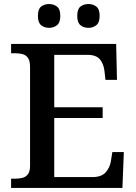

<svg xmlns="http://www.w3.org/2000/svg" viewBox="-20 -932 673 952"><path d="M35 0V-46H55Q76 -46 92.5 -50.5Q109 -55 119 -69Q129 -83 129 -109V-600Q129 -630 119 -644.5Q109 -659 92 -663.5Q75 -668 55 -668H35V-714H556L560 -536H503L498 -580Q494 -615 475.5 -637.5Q457 -660 414 -660H249V-400H489V-347H249V-54H439Q483 -54 504 -77.5Q525 -101 530 -134L537 -178H594L587 0ZM419 -794Q395 -794 379 -807Q363 -820 363 -853Q363 -887 379 -899.5Q395 -912 419 -912Q441 -912 457.5 -899.5Q474 -887 474 -853Q474 -820 457.5 -807Q441 -794 419 -794ZM223 -794Q200 -794 184 -807Q168 -820 168 -853Q168 -887 184 -899.5Q200 -912 223 -912Q246 -912 262.5 -899.5Q279 -887 279 -853Q279 -820 262.5 -807Q246 -794 223 -794Z"/></svg>

Font: Noto Rashi Hebrew Medium
Style: Regular
Weight: 500
Version: Version 1.006